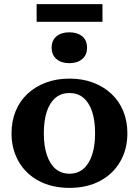

<svg xmlns="http://www.w3.org/2000/svg" viewBox="-20 -903 675 933"><path d="M599 -255Q599 -178 564 -117.5Q529 -57 465.5 -23.5Q402 10 318 10Q233 10 169.5 -23.5Q106 -57 71 -117.5Q36 -178 36 -255Q36 -314 56 -363Q76 -412 113.5 -447Q151 -482 202.5 -501.5Q254 -521 318 -521Q381 -521 432.5 -501.5Q484 -482 521.5 -447Q559 -412 579 -363Q599 -314 599 -255ZM193 -255Q193 -193 208 -149Q223 -105 250.5 -82Q278 -59 318 -59Q357 -59 384.5 -82Q412 -105 427 -149Q442 -193 442 -255Q442 -319 427 -362.5Q412 -406 384.5 -428.5Q357 -451 318 -451Q278 -451 250.5 -428.5Q223 -406 208 -362.5Q193 -319 193 -255ZM317 -596Q278 -596 254.5 -616Q231 -636 231 -671Q231 -707 254.5 -726.5Q278 -746 317 -746Q356 -746 379.5 -726.5Q403 -707 403 -671Q403 -636 379.5 -616Q356 -596 317 -596ZM158 -883H478V-797H158Z"/></svg>

Font: Roboto Serif 28pt SemiBold
Style: Regular
Weight: 600
Designer: Greg Gazdowicz
Foundry: Commercial Type
Version: Version 1.008